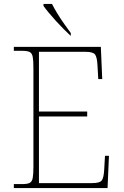

<svg xmlns="http://www.w3.org/2000/svg" viewBox="-20 -951 625 971"><path d="M50 0V-20H93Q118 -20 130 -26Q142 -32 145.5 -51Q149 -70 149 -108V-606Q149 -645 145.5 -663.5Q142 -682 130 -688Q118 -694 93 -694H50V-714H490L497 -551H477L473 -620Q471 -661 461 -675Q451 -689 412 -689H177V-387H421V-362H177V-25H446Q485 -25 495 -39Q505 -53 507 -94L511 -163H531L524 0ZM336 -771Q321 -785 301.5 -804.5Q282 -824 262 -846Q242 -868 225.5 -888Q209 -908 200 -921V-931H243Q254 -909 270.5 -882Q287 -855 305.5 -829Q324 -803 338 -784V-771Z"/></svg>

Font: Noto Serif Tibetan Thin
Style: Regular
Weight: 250
Version: Version 2.103